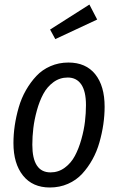

<svg xmlns="http://www.w3.org/2000/svg" viewBox="-20 -812 519 844"><path d="M373 -792 407.2 -726.1 223.1 -640.1 200.2 -682.1ZM199.2 12.2Q123 12.2 81.1 -40.3Q39.1 -92.8 39.1 -183.1Q39.1 -221.2 44.9 -260.7Q50.8 -300.3 62.5 -340.6Q74.2 -380.9 94.2 -415.8Q114.3 -450.7 139.9 -478Q165.5 -505.4 201.9 -521.2Q238.3 -537.1 280.8 -537.1Q357.4 -537.1 398.7 -485.6Q439.9 -434.1 439.9 -342.8Q439.9 -305.2 434.3 -266.1Q428.7 -227.1 417.2 -186.5Q405.8 -146 386.2 -110.8Q366.7 -75.7 341.1 -47.9Q315.4 -20 278.8 -3.9Q242.2 12.2 199.2 12.2ZM202.1 -54.2Q236.8 -54.2 264.6 -74.7Q292.5 -95.2 309.3 -127Q326.2 -158.7 337.6 -199.5Q349.1 -240.2 353.5 -277.6Q357.9 -314.9 357.9 -350.1Q357.9 -410.6 337.2 -440.9Q316.4 -471.2 277.8 -471.2Q242.7 -471.2 214.8 -450.7Q187 -430.2 170.2 -398.7Q153.3 -367.2 142.1 -326.4Q130.9 -285.6 126.5 -248.5Q122.1 -211.4 122.1 -175.8Q122.1 -54.2 202.1 -54.2Z"/></svg>

Font: Fira Sans Compressed Book
Style: Italic
Weight: 350
Width: 3
Italic angle: -8°
Designer: Carrois Corporate & Edenspiekermann AG
Foundry: Carrois Corporate GbR & Edenspiekermann AG
Version: Version 4.203;PS 004.203;hotconv 1.0.88;makeotf.lib2.5.64775